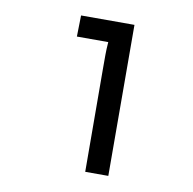

<svg xmlns="http://www.w3.org/2000/svg" viewBox="-63 -810 626 624"><g transform="rotate(10 250.5 -498.0)"><path d="M255.9 -584V-633.8Q255.9 -651.9 257.8 -677.2H154.3L155.8 -747.1H332L333.5 -249H257.3Z"/></g></svg>

Font: Duru Sans
Style: Regular
Weight: 400
Designer: Onur Yazõcõgil
Foundry: Onur Yazõcõgil
Version: Version 1.002